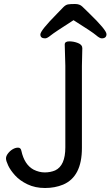

<svg xmlns="http://www.w3.org/2000/svg" viewBox="-20 -918 553 961"><path d="M348 -817Q251 -755 233.5 -740.5Q216 -726 206 -726Q182 -726 182 -745.5Q182 -765 265 -849Q285 -870 297 -882Q309 -894 320.5 -896Q332 -898 355.5 -898Q379 -898 392 -885Q405 -872 425 -853Q513 -768 513 -747Q513 -726 489 -726Q479 -726 460.5 -742Q442 -758 348 -817ZM392 -677 390 -588V-177Q390 -34 296 6Q255 23 205.5 23Q156 23 117.5 4.5Q79 -14 55.5 -40Q32 -66 21 -89.5Q10 -113 10 -125Q10 -137 20 -150Q30 -163 43.5 -171Q57 -179 70.5 -179Q84 -179 87 -163Q102 -94 148 -69Q176 -55 204 -55Q232 -55 256 -65Q307 -89 307 -180V-589L304 -695Q304 -711 326.5 -711Q349 -711 370.5 -702.5Q392 -694 392 -677Z"/></svg>

Font: LXGW WenKai Lite
Style: Bold
Weight: 700
Designer: LXGW / Fontworks Inc.
Foundry: LXGW / Fontworks Inc.
Version: Version 1.330;April 28, 2024